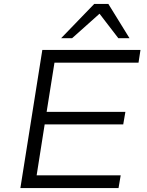

<svg xmlns="http://www.w3.org/2000/svg" viewBox="-20 -960 750 980"><path d="M84 0 196 -705H697L687 -640H258L218 -389H620L609 -325H208L167 -65H596L585 0ZM292 -765 461 -940H533L641 -765H584L488 -890L348 -765Z"/></svg>

Font: Nunito Sans 7pt SemiExpanded Light
Style: Italic
Weight: 300
Width: 6
Italic angle: -9°
Designer: Vernon Adams
Foundry: Vernon Adams
Version: Version 3.101;gftools[0.9.27]